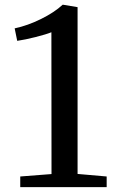

<svg xmlns="http://www.w3.org/2000/svg" viewBox="-20 -772 488 792"><path d="M192 -639Q171.5 -630.5 127 -619.2Q82.5 -608 51 -603.5L40.5 -655Q94.5 -666.5 149.5 -693.8Q204.5 -721 238.5 -752.5H240L300 -742.5V-54.5L420 -44V0H63.5V-44L192.5 -54Z"/></svg>

Font: Merriweather 12pt
Style: Regular
Weight: 400
Designer: Eben Sorkin
Foundry: Eben Sorkin
Version: Version 2.100